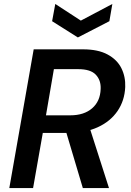

<svg xmlns="http://www.w3.org/2000/svg" viewBox="-20 -949 661 969"><path d="M27 0 150 -700H399Q475 -700 523 -674Q571 -648 592.5 -605Q614 -562 612 -510Q609 -441 573 -388.5Q537 -336 473.5 -307Q410 -278 325 -278H196L147 0ZM398 0 306 -309H431L530 0ZM212 -367H335Q404 -367 445 -402.5Q486 -438 488 -500Q490 -544 463.5 -572Q437 -600 375 -600H252ZM547 -929 532 -842 373 -760 243 -842 259 -929 388 -845Z"/></svg>

Font: DM Sans SemiBold
Style: Italic
Weight: 600
Italic angle: -10°
Designer: Colophon Foundry, Jonny Pinhorn
Foundry: Colophon Foundry
Version: Version 4.004;gftools[0.9.30]